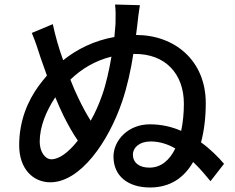

<svg xmlns="http://www.w3.org/2000/svg" viewBox="-20 -809 1040 851"><path d="M474 -558C464 -500 451 -439 433 -388C419 -348 402 -309 382 -274C363 -304 345 -337 327 -375C316 -397 304 -425 292 -456C340 -503 401 -540 474 -558ZM214 -702 121 -663C141 -615 148 -589 160 -553L188 -474C175 -459 163 -444 152 -429C102 -361 65 -272 65 -165C65 -60 127 -1 203 -1C336 -1 461 -180 522 -361C544 -426 560 -499 571 -570H576C713 -571 795 -482 795 -349C795 -308 791 -267 783 -229C742 -247 695 -258 644 -258C548 -258 483 -187 483 -115C483 -29 547 22 645 22C734 22 796 -21 836 -91C867 -62 893 -30 913 -6L973 -83C947 -113 913 -148 871 -178C885 -230 892 -289 892 -352C892 -541 754 -654 583 -654L589 -702C591 -721 595 -757 600 -786L490 -789C493 -760 493 -742 492 -703L487 -645C396 -629 320 -590 260 -542C241 -594 225 -650 214 -702ZM757 -151C732 -100 695 -66 642 -66C596 -66 569 -89 569 -124C569 -154 597 -182 648 -182C687 -182 724 -170 757 -151ZM325 -186C285 -135 243 -103 208 -103C179 -103 156 -137 156 -181C156 -247 184 -316 225 -378C238 -347 250 -319 262 -295C283 -253 304 -216 325 -186Z"/></svg>

Font: GenYoGothic2 TW M
Style: Regular
Weight: 500
Version: Version 2.100;PS 2.1;hotconv 16.6.51;makeotf.lib2.5.65220 DE